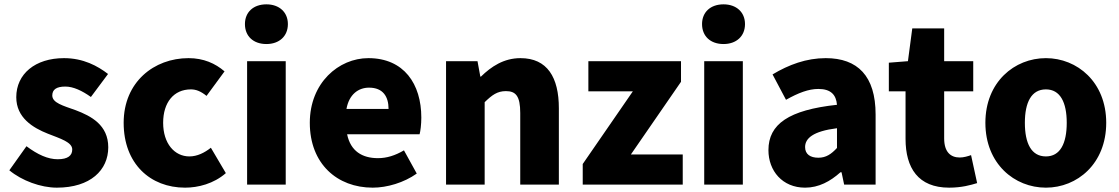

<svg xmlns="http://www.w3.org/2000/svg" viewBox="-20 -851 5159 885"><path d="M242 14C397 14 479 -67 479 -172C479 -275 400 -316 329 -343C270 -364 221 -377 221 -411C221 -438 240 -452 281 -452C318 -452 358 -433 399 -404L478 -510C430 -547 364 -583 275 -583C142 -583 55 -510 55 -403C55 -308 132 -262 200 -235C258 -212 313 -196 313 -162C313 -134 293 -117 246 -117C201 -117 154 -138 102 -177L23 -66C81 -18 168 14 242 14Z M833 14C893 14 965 -4 1021 -53L952 -170C923 -147 889 -130 853 -130C784 -130 732 -190 732 -285C732 -379 781 -439 860 -439C884 -439 906 -430 932 -409L1015 -522C972 -559 918 -583 849 -583C690 -583 550 -473 550 -285C550 -96 673 14 833 14Z M1119 0H1297V-569H1119ZM1208 -648C1267 -648 1307 -684 1307 -740C1307 -795 1267 -831 1208 -831C1148 -831 1109 -795 1109 -740C1109 -684 1148 -648 1208 -648Z M1698 14C1764 14 1842 -9 1901 -51L1842 -158C1801 -134 1763 -122 1722 -122C1650 -122 1596 -154 1580 -232H1914C1918 -246 1922 -277 1922 -309C1922 -464 1842 -583 1678 -583C1541 -583 1408 -469 1408 -285C1408 -96 1534 14 1698 14ZM1577 -349C1589 -416 1632 -447 1681 -447C1746 -447 1771 -405 1771 -349Z M2036 0H2214V-380C2248 -413 2272 -431 2312 -431C2357 -431 2378 -409 2378 -330V0H2556V-352C2556 -494 2503 -583 2379 -583C2302 -583 2244 -544 2197 -498H2194L2181 -569H2036Z M2666 0H3127V-139H2888L3119 -474V-569H2692V-430H2897L2666 -95Z M3226 0H3404V-569H3226ZM3315 -648C3374 -648 3414 -684 3414 -740C3414 -795 3374 -831 3315 -831C3255 -831 3216 -795 3216 -740C3216 -684 3255 -648 3315 -648Z M3691 14C3754 14 3807 -15 3854 -57H3859L3871 0H4016V-323C4016 -501 3933 -583 3786 -583C3697 -583 3616 -553 3541 -508L3603 -391C3660 -423 3707 -441 3752 -441C3810 -441 3834 -414 3838 -368C3616 -344 3522 -279 3522 -159C3522 -64 3586 14 3691 14ZM3752 -124C3715 -124 3691 -140 3691 -173C3691 -213 3727 -246 3838 -260V-169C3812 -141 3788 -124 3752 -124Z M4355 14C4413 14 4454 2 4484 -7L4456 -136C4442 -131 4422 -125 4404 -125C4362 -125 4332 -150 4332 -213V-430H4466V-569H4332V-720H4185L4165 -569L4077 -562V-430H4154V-211C4154 -77 4212 14 4355 14Z M4801 14C4945 14 5079 -96 5079 -285C5079 -473 4945 -583 4801 -583C4656 -583 4522 -473 4522 -285C4522 -96 4656 14 4801 14ZM4801 -130C4734 -130 4704 -190 4704 -285C4704 -379 4734 -439 4801 -439C4867 -439 4897 -379 4897 -285C4897 -190 4867 -130 4801 -130Z"/></svg>

Font: Noto Sans TC Black
Style: Regular
Weight: 900
Designer: Ryoko NISHIZUKA 西塚涼子 (kana, bopomofo & ideographs); Paul D. Hunt (Latin, Greek & Cyrillic); Sandoll Communications 산돌커뮤니
Foundry: Adobe
Version: Version 2.004;hotconv 1.0.118;makeotfexe 2.5.65603